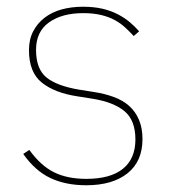

<svg xmlns="http://www.w3.org/2000/svg" viewBox="-20 -538 502 570"><path d="M236 12Q175 12 129.5 -9.5Q84 -31 49 -81L67 -93Q101 -46 140.5 -26.5Q180 -7 236 -7Q308 -7 345 -37Q382 -67 382 -124Q382 -181 349.5 -208Q317 -235 254 -245L210 -252Q143 -262 104.5 -292.5Q66 -323 66 -389Q66 -421 78.5 -445Q91 -469 112.5 -485.5Q134 -502 163 -510Q192 -518 226 -518Q259 -518 284.5 -512Q310 -506 330 -495.5Q350 -485 365.5 -472Q381 -459 393 -445L377 -431Q365 -444 351.5 -456.5Q338 -469 320.5 -478.5Q303 -488 280 -493.5Q257 -499 227 -499Q164 -499 125.5 -471.5Q87 -444 87 -390Q87 -333 118 -308Q149 -283 214 -272L258 -265Q291 -260 318 -250Q345 -240 363.5 -223.5Q382 -207 392.5 -182.5Q403 -158 403 -125Q403 -59 358.5 -23.5Q314 12 236 12Z"/></svg>

Font: IBM Plex Sans Arabic Thin
Style: Regular
Weight: 100
Designer: Mike Abbink, Paul van der Laan, Pieter van Rosmalen, Wael Morcos, Khajak Apelian
Foundry: Bold Monday
Version: Version 1.101